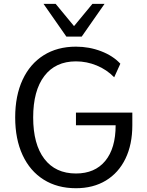

<svg xmlns="http://www.w3.org/2000/svg" viewBox="-20 -971 768 1000"><path d="M152.8 -359.4Q152.8 -219.8 210.9 -143.6Q269 -67.4 375.6 -67.4Q474.1 -67.4 528.2 -132.9Q582.3 -198.5 582.3 -318.7H375.6V-384.4H669.2V-318.7Q669.2 -218.5 633.4 -144.6Q597.5 -70.7 531.5 -30.7Q465.5 9.3 375.6 9.3Q278.7 9.3 207.4 -35.5Q136.1 -80.3 97.6 -163.4Q59.1 -246.5 59.1 -359.4Q59.1 -472.3 97.6 -555.4Q136.1 -638.4 207.4 -683.2Q278.7 -728 375.6 -728Q444.8 -728 506.9 -704.1Q569 -680.2 606.8 -639.2L574.8 -568.5Q536.1 -608.3 483.9 -629.8Q431.6 -651.4 375.6 -651.4Q269 -651.4 210.9 -575.1Q152.8 -498.9 152.8 -359.4ZM206.7 -950.8H269.9L365.6 -835L461.3 -950.8H524.5L405.5 -780.3H325.7Z"/></svg>

Font: Min Sans VF VF
Style: Regular
Weight: 400
Designer: Jinseong-Kim, NotoSansCJK, Nunito
Foundry: Jinseong-Kim
Version: Version 1.420;Glyphs 3.1.2 (3151)